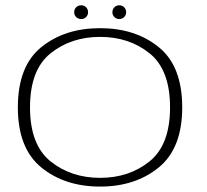

<svg xmlns="http://www.w3.org/2000/svg" viewBox="-20 -701 784 726"><path d="M358.5 4.5Q491.5 4.5 580.2 -67.8Q669 -140 669 -295Q669 -451 580.2 -522.8Q491.5 -594.5 358.5 -594.5Q225 -594.5 136.2 -522.8Q47.5 -451 47.5 -295Q47.5 -140 136.2 -67.8Q225 4.5 358.5 4.5ZM358.5 -28.5Q248.5 -28.5 171 -91Q93.5 -153.5 93.5 -295Q93.5 -437 171 -499.2Q248.5 -561.5 358.5 -561.5Q468.5 -561.5 545.8 -499.2Q623 -437 623 -295Q623 -153.5 545.8 -91Q468.5 -28.5 358.5 -28.5ZM287.5 -629Q298 -629 305.5 -636.5Q313 -644 313 -654.5Q313 -666 305.5 -673.5Q298 -681 287.5 -681Q275.5 -681 268 -673.5Q260.5 -666 260.5 -654.5Q260.5 -644 268 -636.5Q275.5 -629 287.5 -629ZM430.5 -629Q442 -629 449.5 -636.5Q457 -644 457 -654.5Q457 -666 449.5 -673.5Q442 -681 430.5 -681Q420 -681 412.5 -673.5Q405 -666 405 -654.5Q405 -644 412.5 -636.5Q420 -629 430.5 -629Z"/></svg>

Font: Anybody Expanded ExtraLight
Style: Regular
Weight: 250
Width: 7
Version: Version 1.113;gftools[0.9.25]